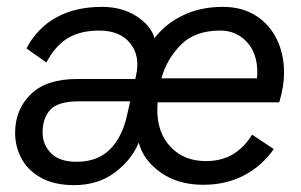

<svg xmlns="http://www.w3.org/2000/svg" viewBox="-20 -529 875 559"><path d="M196 10Q137 10 98.5 -12Q60 -34 42 -68.5Q24 -103 24 -142Q24 -210 69.5 -254.5Q115 -299 204 -299H374L376 -309Q389 -366 359 -403Q329 -440 269 -440Q214 -440 177.5 -418Q141 -396 115 -347L57 -388Q88 -447 143.5 -478Q199 -509 277 -509Q335 -509 377 -482Q419 -455 430 -418Q462 -460 513 -484.5Q564 -509 629 -509Q684 -509 724 -484Q764 -459 785.5 -415.5Q807 -372 807 -317Q807 -278 793 -231H439Q438 -220 438 -209Q438 -142 477 -101Q516 -60 579 -60Q627 -60 660 -81Q693 -102 714 -137L777 -95Q744 -47 691.5 -19Q639 9 572 9Q498 9 447.5 -27Q397 -63 384 -114Q363 -63 314 -26.5Q265 10 196 10ZM621 -440Q548 -440 507 -399Q466 -358 450 -301H728Q729 -306 729 -311Q729 -316 729 -320Q729 -374 698.5 -407Q668 -440 621 -440ZM203 -58Q264 -58 300 -94Q336 -130 350 -194L359 -234H210Q149 -234 126.5 -209.5Q104 -185 104 -143Q104 -108 128.5 -83Q153 -58 203 -58Z"/></svg>

Font: Prodigy Sans
Style: Italic
Weight: 400
Italic angle: -13°
Designer: Wei Huang
Foundry: Wei Huang
Version: Version 1.003; ttfautohint (v1.8.3)